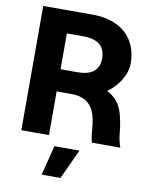

<svg xmlns="http://www.w3.org/2000/svg" viewBox="-101 -802 872 1107"><g transform="rotate(10 334.5 -248.5)"><path d="M61 0H222.7V-255.9H303.2H310.5C381.8 -254.9 419.4 -226.1 440.9 -180.2C451.7 -155.8 460 -115.7 462.4 -75.2C463.9 -46.9 467.8 -21.5 474.6 0H640.6C632.3 -22.5 624.5 -54.2 622.1 -85.9C619.1 -122.6 609.9 -170.9 600.6 -200.2C585 -252.4 551.3 -288.1 508.8 -308.6C573.2 -354.5 615.2 -423.8 615.2 -488.3C615.2 -634.3 517.1 -727.5 352.5 -727.5H61ZM220.7 231.9H331.1L411.6 57.6H265.1ZM222.7 -385.3V-595.2H319.8C405.3 -595.2 447.8 -558.6 447.8 -488.3C447.8 -418.9 405.3 -385.3 320.3 -385.3Z"/></g></svg>

Font: Raveo
Style: Bold
Weight: 700
Designer: Jakub Foglar, Rasmus Andersson (Inter)
Foundry: Jakubfoglar.com
Version: Version 1.100;Glyphs 3.2.3 (3260)